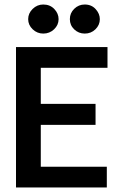

<svg xmlns="http://www.w3.org/2000/svg" viewBox="-20 -832 540 852"><path d="M51 0V-623H457V-531H161V-371H404V-278H161V-92H454V0ZM172 -683Q145 -683 125 -702Q105 -721 105 -747Q105 -773 125 -792.5Q145 -812 172 -812Q202 -812 221 -792Q240 -772 240 -747Q240 -721 220 -702Q200 -683 172 -683ZM356 -683Q329 -683 309.5 -701.5Q290 -720 290 -747Q290 -774 309.5 -793Q329 -812 356 -812Q386 -812 404.5 -791.5Q423 -771 423 -747Q423 -721 403.5 -702Q384 -683 356 -683Z"/></svg>

Font: Ligconsolata
Style: Bold
Weight: 700
Monospace: yes
Designer: Raph Levien, Cyreal, Brenton Simpson
Foundry: Raph Levien, Cyreal, Google
Version: Version 3.001; ttfautohint (v1.8.2.53-6de2)